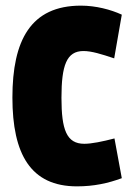

<svg xmlns="http://www.w3.org/2000/svg" viewBox="-20 -651 452 681"><path d="M279 -141C216 -141 198 -191 198 -304C198 -419 216 -470 276 -470C305 -470 340 -459 385 -444L412 -599C373 -617 320 -631 267 -631C89 -631 24 -508 24 -305C24 -104 89 10 253 10C313 10 363 -1 412 -19L386 -160C344 -149 305 -141 279 -141Z"/></svg>

Font: Passion One
Style: Regular
Weight: 400
Designer: Alejandro Lo Celso
Foundry: Fontstage
Version: Version 1.001